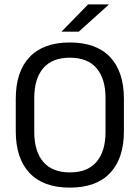

<svg xmlns="http://www.w3.org/2000/svg" viewBox="-20 -845 638 877"><path d="M299 12Q178 12 115 -54.8Q52 -121.5 52 -246V-393.5Q52 -517.5 115 -584.2Q178 -651 299 -651Q420 -651 483 -584.2Q546 -517.5 546 -393.5V-246Q546 -121.5 483 -54.8Q420 12 299 12ZM299 -57.5Q380 -57.5 421 -105.8Q462 -154 462 -242.5V-397Q462 -485.5 421 -533.5Q380 -581.5 299 -581.5Q218.5 -581.5 177.5 -533.5Q136.5 -485.5 136.5 -397V-242.5Q136.5 -154 177.5 -105.8Q218.5 -57.5 299 -57.5ZM262 -701.5 382.5 -825H476.5V-823.5L340 -700.5H262Z"/></svg>

Font: Anek Kannada Medium
Style: Regular
Weight: 400
Version: Version 1.003